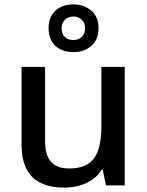

<svg xmlns="http://www.w3.org/2000/svg" viewBox="-20 -843 670 873"><path d="M547 -539V0H462L447 -71H442Q425 -43 398 -25Q371 -7 339 1.5Q307 10 273 10Q210 10 166.5 -10.5Q123 -31 100.5 -74.5Q78 -118 78 -186V-539H185V-202Q185 -139 211.5 -108Q238 -77 294 -77Q350 -77 382 -99Q414 -121 427.5 -163.5Q441 -206 441 -266V-539ZM314 -606Q263 -606 232 -634.5Q201 -663 201 -715Q201 -766 232 -794.5Q263 -823 314 -823Q362 -823 395 -794.5Q428 -766 428 -716Q428 -663 395.5 -634.5Q363 -606 314 -606ZM314 -661Q337 -661 352 -675.5Q367 -690 367 -715Q367 -739 351.5 -753.5Q336 -768 314 -768Q291 -768 275.5 -753.5Q260 -739 260 -715Q260 -690 274 -675.5Q288 -661 314 -661Z"/></svg>

Font: Noto Sans Armenian Medium
Style: Regular
Weight: 500
Designer: Monotype Design Team
Foundry: Monotype Imaging Inc.
Version: Version 2.007